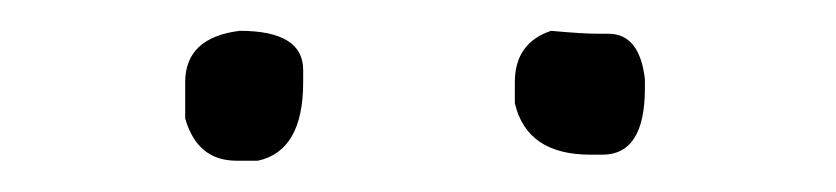

<svg xmlns="http://www.w3.org/2000/svg" viewBox="-20 -764 540 124"><path d="M134.8 -744.1Q175.8 -744.1 175.8 -718.8V-710.9Q175.8 -666.5 146.5 -660.2H132.8Q107.4 -660.2 99.6 -687.5V-710.9Q99.6 -739.7 134.8 -744.1ZM335.9 -744.1Q356 -742.2 367.2 -742.2H373Q393.1 -742.2 396.5 -712.9V-707Q396.5 -664.1 369.1 -664.1H361.3Q320.3 -664.1 312.5 -697.3V-710.9Q312.5 -736.3 335.9 -744.1Z"/></svg>

Font: CEF Fonts CJK Mono
Style: Regular
Weight: 400
Designer: PartyBoss (派对大魔王)
Version: Release 2.25